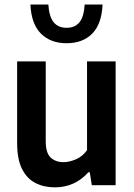

<svg xmlns="http://www.w3.org/2000/svg" viewBox="-20 -816 589 846"><path d="M221.5 9.5Q174 9.5 136.5 -9.5Q99 -28.5 77.2 -71.2Q55.5 -114 55.5 -186V-545.5H181.5V-194.5Q181.5 -142 203.2 -121.8Q225 -101.5 259.5 -101.5Q285 -101.5 314.5 -114Q344 -126.5 363.5 -154.5V-545.5H489.5V0H384.5L375.5 -57H369.5Q310 9.5 221.5 9.5ZM273.5 -625.5Q203 -625.5 160.5 -667.8Q118 -710 114 -796H193Q196.5 -742.5 216.5 -718Q236.5 -693.5 273.5 -693.5Q310.5 -693.5 330.2 -718Q350 -742.5 353 -796H432Q428 -709.5 386 -667.5Q344 -625.5 273.5 -625.5Z"/></svg>

Font: Encode Sans SemiCondensed SemiCondensed SemiBold
Style: Regular
Weight: 600
Width: 4
Designer: Multiple Designers
Foundry: Impallari Type
Version: Version 3.000; ttfautohint (v1.8.3) -l 8 -r 50 -G 200 -x 14 